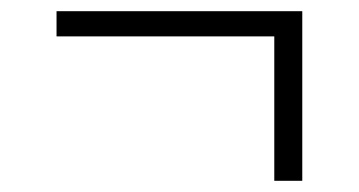

<svg xmlns="http://www.w3.org/2000/svg" viewBox="-20 -323 641 343"><path d="M470 0V-258H81V-303H520V0Z"/></svg>

Font: Red Hat Text Light
Style: Regular
Weight: 300
Designer: Pentagram, MCKL
Foundry: Pentagram, MCKL
Version: Version 1.023; ttfautohint (v1.8.3)